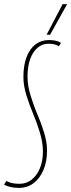

<svg xmlns="http://www.w3.org/2000/svg" viewBox="-44 -905 347 935"><path d="M253 -696 243 -680Q230 -687 219 -689.5Q208 -692 191 -692Q162 -692 139 -672.5Q116 -653 103 -617.5Q90 -582 90 -532Q90 -508 94 -485Q98 -462 105 -439.5Q112 -417 120 -394.5Q128 -372 137.5 -350Q147 -328 155 -306Q163 -284 170 -261.5Q177 -239 181 -217Q185 -195 185 -172Q185 -118 167.5 -77Q150 -36 119.5 -13Q89 10 48 10Q26 10 6.5 5.5Q-13 1 -24 -6L-13 -24Q-4 -19 5 -16Q14 -13 26 -11.5Q38 -10 52 -10Q85 -10 110.5 -30.5Q136 -51 150.5 -86Q165 -121 165 -167Q165 -191 161 -214Q157 -237 150 -260Q143 -283 135 -305.5Q127 -328 117.5 -350.5Q108 -373 100 -395Q92 -417 85 -439.5Q78 -462 74 -484.5Q70 -507 70 -530Q70 -587 85.5 -627.5Q101 -668 129 -689Q157 -710 194 -710Q206 -710 216.5 -708.5Q227 -707 236.5 -704Q246 -701 253 -696ZM183 -736 261 -885H283L200 -736Z"/></svg>

Font: Georama
Style: Italic
Weight: 400
Width: 2
Italic angle: -9°
Designer: Jean-Baptiste Levee
Foundry: Production Type
Version: Version 1.000